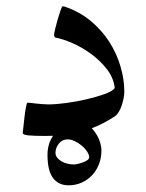

<svg xmlns="http://www.w3.org/2000/svg" viewBox="-20 -418 454 598"><path d="M257.8 71.8Q257.8 64 251.2 54Q244.6 43.9 234.6 35.6Q224.6 27.3 212.9 21.7Q201.2 16.1 191.4 16.1Q173.8 16.1 163.3 29.3Q152.8 42.5 152.8 58.1Q152.8 65.9 157.7 72.5Q162.6 79.1 170.7 84Q178.7 88.9 189 91.6Q199.2 94.2 210 94.2Q215.8 94.2 224.4 92Q232.9 89.8 240.5 86.9Q248 84 252.9 80.1Q257.8 76.2 257.8 71.8ZM295.9 51.3Q295.9 73.2 288.3 93Q280.8 112.8 267.1 127.4Q253.4 142.1 234.6 150.6Q215.8 159.2 193.8 159.2Q162.1 159.2 145 136.2Q127.9 113.3 127.9 64Q127.9 43.5 134.8 24.4Q139.2 14.2 145 4.9Q132.8 5.4 121.1 5.4Q87.4 5.4 69.1 3.7Q50.8 2 50.8 -3.9Q50.8 -5.9 52.7 -21L56.2 -52.7Q58.1 -69.8 60.8 -84Q63.5 -98.1 65.4 -98.1Q66.4 -98.1 73.7 -97.7L90.3 -95.7L110.4 -93.8Q121.1 -92.8 129.9 -92.8Q153.8 -92.8 186.5 -97.2Q219.2 -101.6 250.2 -108.9Q281.2 -116.2 305.7 -125Q330.1 -133.8 337.4 -143.6Q334 -175.3 313 -202.4Q292 -229.5 263.9 -250Q235.8 -270.5 205.6 -283.7Q175.3 -296.9 152.8 -300.8Q150.9 -301.8 149.7 -304.2Q148.4 -306.6 148.4 -308.6Q148.4 -314 152.1 -329.1Q155.8 -344.2 160.2 -359.4Q164.6 -374.5 168.9 -386.5Q173.3 -398.4 174.8 -398.4Q177.2 -398.4 181.2 -397.5Q227.5 -381.8 262.2 -353Q296.9 -324.2 320.1 -288.1Q343.3 -252 355.2 -211.4Q367.2 -170.9 367.2 -132.8Q367.2 -123.5 365 -112.1Q362.8 -100.6 359.1 -89.6Q355.5 -78.6 350.3 -70.1Q345.2 -61.5 339.8 -57.1Q303.2 -32.7 266.1 -18.6Q270.5 -13.7 274.4 -8.3Q284.7 5.4 290.3 21.2Q295.9 37.1 295.9 51.3Z"/></svg>

Font: Simplified Naskh
Style: Regular
Weight: 400
Designer: SIL International
Foundry: Arabeyes
Version: 1.02_alpha